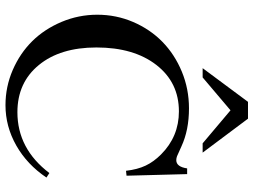

<svg xmlns="http://www.w3.org/2000/svg" viewBox="-133 -793 933 707"><g transform="rotate(90 333.5 -439.5)"><path d="M617.2 -154.8 633.8 -144Q585.9 -72.8 515.9 -33Q445.8 6.8 367.2 6.8Q299.3 6.8 237.5 -20Q175.8 -46.9 131.3 -92Q86.9 -137.2 60.5 -200Q34.2 -262.7 34.2 -331.1Q34.2 -400.9 61 -463.4Q87.9 -525.9 134 -571Q180.2 -616.2 243.9 -642.6Q307.6 -668.9 378.9 -668.9Q459 -668.9 519 -641.1Q548.3 -627.4 555.4 -624.8Q562.5 -622.1 569.8 -622.1Q594.2 -622.1 600.1 -662.1H621.1L627 -439L608.9 -437Q604 -479.5 589.8 -509.3Q575.7 -539.1 548.8 -565.9Q482.9 -631.8 390.1 -631.8Q283.7 -631.8 219.2 -548.8Q154.8 -465.8 154.8 -328.1Q154.8 -194.8 219.5 -116Q284.2 -37.1 393.1 -37.1Q527.8 -37.1 617.2 -154.8ZM542 -719.2H507.8L386.2 -821.8L265.1 -719.2H231L355 -886.2H417Z"/></g></svg>

Font: Accordance
Style: Regular
Weight: 400
Version: Version 1.1 (build May 11, 2018) Miklal Software Solutions, 